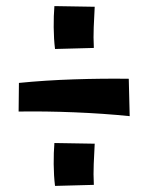

<svg xmlns="http://www.w3.org/2000/svg" viewBox="-20 -673 482 624"><path d="M401.5 -295.5Q315.8 -304.2 221.4 -308Q127 -311.8 40.5 -310.5L41.5 -403.5Q126 -412 220 -415.1Q314 -418.2 398.5 -417ZM158.8 -68.8Q154.8 -101.8 154.5 -139.5Q154.2 -177.2 156.8 -208.2L287.8 -206Q286 -171.5 284.6 -139.4Q283.2 -107.2 285 -72.2ZM158.8 -513.8Q154.8 -546.8 154.5 -584.5Q154.2 -622.2 156.8 -653.2L287.8 -651Q286 -616.5 284.6 -584.4Q283.2 -552.2 285 -517.2Z"/></svg>

Font: Marhey Light
Style: Regular
Weight: 300
Designer: Nur Syamsi & Bustanul Arifin
Foundry: Namelatype
Version: Version 1.000